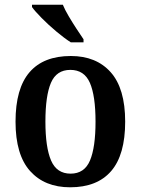

<svg xmlns="http://www.w3.org/2000/svg" viewBox="-20 -786 599 816"><path d="M278 10Q170 10 108 -59Q46 -128 46 -269Q46 -410 105.5 -479Q165 -548 281 -548Q389 -548 450.5 -479Q512 -410 512 -269Q512 -128 452.5 -59Q393 10 278 10ZM280 -48Q339 -48 362.5 -104Q386 -160 386 -269Q386 -379 362 -434Q338 -489 279 -489Q220 -489 196.5 -434Q173 -379 173 -269Q173 -160 197 -104Q221 -48 280 -48ZM281 -606Q253 -624 219 -652.5Q185 -681 156.5 -710Q128 -739 116 -756V-766H247Q256 -744 272 -717Q288 -690 305 -664Q322 -638 335 -619V-606Z"/></svg>

Font: Noto Serif Tamil SemiCondensed SemiBold
Style: Italic
Weight: 600
Width: 4
Italic angle: -12°
Designer: Indian Type Foundry, Tom Grace, and the Monotype Design Team
Foundry: Monotype Imaging Inc.
Version: Version 2.003; ttfautohint (v1.8.4.7-5d5b)